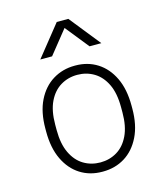

<svg xmlns="http://www.w3.org/2000/svg" viewBox="-113 -834 802 930"><g transform="rotate(-15 288.0 -369.0)"><path d="M285 10Q223 10 175 -20.5Q127 -51 99.5 -108.5Q72 -166 72 -248V-263Q72 -346 100.5 -403.5Q129 -461 178 -491Q227 -521 288 -521H291Q353 -521 401 -490.5Q449 -460 476.5 -402.5Q504 -345 504 -263V-248Q504 -166 475.5 -108Q447 -50 398.5 -20Q350 10 288 10ZM288 -36Q334 -36 371.5 -58.5Q409 -81 431 -127Q453 -173 453 -242V-269Q453 -339 431 -384.5Q409 -430 371.5 -452.5Q334 -475 288 -475Q242 -475 204.5 -452.5Q167 -430 145 -384.5Q123 -339 123 -269V-242Q123 -173 145 -127Q167 -81 204.5 -58.5Q242 -36 288 -36ZM135 -593 259 -748H317L441 -593H382L273 -729H303L194 -593Z"/></g></svg>

Font: Chivo Medium Thin
Style: Regular
Weight: 250
Version: Version 2.002